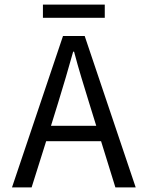

<svg xmlns="http://www.w3.org/2000/svg" viewBox="-20 -812 640 832"><path d="M232 -367 201 -267H397L366 -367Q349 -422 332.5 -476.5Q316 -531 301 -588H297Q281 -531 265 -476.5Q249 -422 232 -367ZM32 0 253 -656H347L568 0H480L418 -200H180L117 0ZM166 -735V-792H434V-735Z"/></svg>

Font: SauceCodePro NFM
Style: Regular
Weight: 400
Monospace: yes
Designer: Paul D. Hunt, Teo Tuominen
Foundry: Adobe
Version: Version 2.042;hotconv 1.1.0;makeotfexe 2.6.0;Nerd Fonts 3.3.